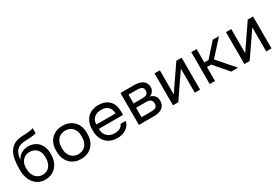

<svg xmlns="http://www.w3.org/2000/svg" viewBox="66 -1737 4003 2759"><g transform="rotate(-30 2067.5 -357.5)"><path d="M300 10Q248 10 202 -10Q156 -30 122.5 -68.5Q89 -107 69.5 -163Q50 -219 50 -290V-310Q50 -400 63 -470.5Q76 -541 107.5 -590.5Q139 -640 190.5 -668Q242 -696 320 -700Q352 -702 379 -702.5Q406 -703 430 -705.5Q454 -708 474 -712Q494 -716 510 -725V-640Q502 -636 487.5 -632.5Q473 -629 451.5 -626.5Q430 -624 401 -622Q372 -620 335 -619Q287 -618 250.5 -607Q214 -596 188.5 -572Q163 -548 148.5 -509.5Q134 -471 130 -415Q142 -442 161 -463Q180 -484 204 -499Q228 -514 257.5 -522Q287 -530 320 -530Q371 -530 413 -512.5Q455 -495 485.5 -463Q516 -431 533 -384.5Q550 -338 550 -280V-260Q550 -199 531 -149Q512 -99 479 -63.5Q446 -28 400 -9Q354 10 300 10ZM300 -70Q335 -70 364.5 -82.5Q394 -95 415 -119Q436 -143 448 -178.5Q460 -214 460 -260V-280Q460 -319 448 -350Q436 -381 415 -403.5Q394 -426 364.5 -438Q335 -450 300 -450Q265 -450 235.5 -438Q206 -426 185 -403.5Q164 -381 152 -350Q140 -319 140 -280V-260Q140 -216 152.5 -180.5Q165 -145 187 -120.5Q209 -96 238 -83Q267 -70 300 -70Z M895 10Q844 10 798 -6.5Q752 -23 717 -56.5Q682 -90 661 -141Q640 -192 640 -260V-280Q640 -345 661 -393.5Q682 -442 717 -474.5Q752 -507 798 -523.5Q844 -540 895 -540Q946 -540 992 -523.5Q1038 -507 1073 -474.5Q1108 -442 1129 -393.5Q1150 -345 1150 -280V-260Q1150 -192 1129 -141Q1108 -90 1073 -56.5Q1038 -23 992 -6.5Q946 10 895 10ZM895 -70Q925 -70 955 -80.5Q985 -91 1008 -113.5Q1031 -136 1045.5 -172Q1060 -208 1060 -260V-280Q1060 -328 1045.5 -362Q1031 -396 1008 -418Q985 -440 955 -450Q925 -460 895 -460Q865 -460 835 -450Q805 -440 782 -418Q759 -396 744.5 -362Q730 -328 730 -280V-260Q730 -208 744.5 -172Q759 -136 782 -113.5Q805 -91 835 -80.5Q865 -70 895 -70Z M1495 10Q1444 10 1398 -6Q1352 -22 1317 -55.5Q1282 -89 1261 -140Q1240 -191 1240 -260V-280Q1240 -346 1260 -394.5Q1280 -443 1313.5 -475.5Q1347 -508 1391.5 -524Q1436 -540 1485 -540Q1602 -540 1666 -476Q1730 -412 1730 -295V-239H1328Q1328 -193 1343 -160.5Q1358 -128 1382 -108Q1406 -88 1435.5 -79Q1465 -70 1495 -70Q1555 -70 1587.5 -90Q1620 -110 1634 -145H1720Q1712 -107 1691.5 -78Q1671 -49 1641.5 -29.5Q1612 -10 1574.5 0Q1537 10 1495 10ZM1328 -311H1647Q1646 -352 1633.5 -380.5Q1621 -409 1600 -426.5Q1579 -444 1550.5 -452Q1522 -460 1490 -460Q1459 -460 1430 -451.5Q1401 -443 1378.5 -424.5Q1356 -406 1342 -378Q1328 -350 1328 -311Z M1855 0V-530H2085Q2134 -530 2170 -519.5Q2206 -509 2229 -489.5Q2252 -470 2263.5 -443.5Q2275 -417 2275 -385Q2275 -367 2269 -350Q2263 -333 2252.5 -318.5Q2242 -304 2227.5 -292.5Q2213 -281 2195 -275Q2244 -263 2269.5 -229.5Q2295 -196 2295 -151Q2295 -82 2249 -41Q2203 0 2105 0ZM1943 -78H2105Q2162 -78 2184.5 -98Q2207 -118 2207 -155Q2207 -193 2184.5 -213.5Q2162 -234 2105 -234H1943ZM1943 -306H2085Q2114 -306 2133.5 -311Q2153 -316 2165 -326Q2177 -336 2182 -349.5Q2187 -363 2187 -381Q2187 -398 2182 -411Q2177 -424 2165 -433Q2153 -442 2133.5 -447Q2114 -452 2085 -452H1943Z M2420 0V-530H2508V-130L2782 -530H2870V0H2782V-400L2508 0Z M3030 0V-530H3118V-308H3188L3386 -530H3490L3260 -276L3500 0H3388L3188 -232H3118V0Z M3605 0V-530H3693V-130L3967 -530H4055V0H3967V-400L3693 0Z"/></g></svg>

Font: Golos Text VF
Style: Regular
Weight: 400
Designer: A.Korolkova, Vitaly Kuzmin
Foundry: ParaType Ltd
Version: Version 2.003